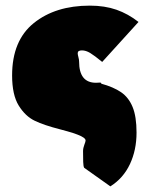

<svg xmlns="http://www.w3.org/2000/svg" viewBox="-20 -467 512 682"><path d="M279 129Q276 124 275.5 108Q275 92 275 70Q275 59 279.5 47.5Q284 36 284 32Q284 22 255 11Q240 5 219.5 -0.5Q199 -6 192 -8Q137 -22 103.5 -38Q70 -54 46.5 -92Q23 -130 23 -199Q23 -323 100 -385Q177 -447 299 -447Q352 -447 393.5 -432.5Q435 -418 472 -389L343 -247Q315 -270 300 -279Q285 -288 271 -288Q256 -288 256 -278Q256 -273 258.5 -264Q261 -255 261 -248Q261 -173 321 -173Q326 -173 331 -173.5Q336 -174 338.5 -173Q341 -172 339 -170Q383 -158 410 -139.5Q437 -121 451 -87Q465 -53 465 4Q465 66 441.5 116Q418 166 372 195Z"/></svg>

Font: Ysabeau Black
Style: Regular
Weight: 900
Designer: Christian Thalmann (Catharsis Fonts)
Version: Version 0.003